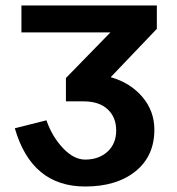

<svg xmlns="http://www.w3.org/2000/svg" viewBox="-20 -669 644 699"><path d="M551 -649H58V-551H382L220 -385V-300H284C322 -300 351.3 -290.3 372 -271C392.7 -251.7 403 -226 403 -194C403 -162 392.5 -136.3 371.5 -117C350.5 -97.7 323.3 -88 290 -88C262.7 -88 235.8 -101.8 209.5 -129.5C183.2 -157.2 163 -191 149 -231L34 -202C74.7 -60.7 160 10 290 10C366.7 10 427.8 -8.5 473.5 -45.5C519.2 -82.5 542 -133 542 -197C542 -242.3 527.3 -282.2 498 -316.5C468.7 -350.8 430.3 -374.7 383 -388L551 -564Z"/></svg>

Font: Play
Style: Bold
Weight: 700
Designer: Jonas Hecksher
Foundry: Jonas Hecksher, Playtypeª, e-types AS
Version: Version 1.002